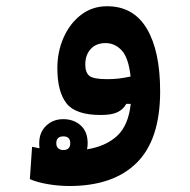

<svg xmlns="http://www.w3.org/2000/svg" viewBox="-20 -374 626 631"><path d="M208 237.3Q173.3 237.3 138.4 231.4Q103.5 225.6 78.1 214.8L85.4 108.4Q99.1 111.3 109.9 113.3Q108.9 105.5 108.9 96.7Q108.9 61 131.6 39.3Q154.3 17.6 188 17.6Q222.2 17.6 245.1 38.1Q268.1 58.6 268.1 96.7Q268.1 106.9 266.1 116.7Q327.6 106.9 364.7 72.8Q401.9 38.6 409.7 -32.7H395Q385.7 -15.1 366.7 -5.6Q347.7 3.9 311 3.9Q228 3.9 198.2 -34.7Q168.5 -73.2 168.5 -149.9Q168.5 -204.1 189 -250.5Q209.5 -296.9 246.3 -325.2Q283.2 -353.5 332 -353.5Q418.5 -353.5 462.4 -280Q506.3 -206.5 506.3 -73.7Q506.3 84.5 429.4 160.9Q352.5 237.3 208 237.3ZM409.2 -122.6Q402.3 -184.6 379.9 -208.5Q357.4 -232.4 327.1 -232.4Q295.9 -232.4 278.1 -212.9Q260.3 -193.4 260.3 -162.1Q260.3 -135.3 273.9 -124.5Q287.6 -113.8 332.5 -113.8Q353.5 -113.8 371.3 -116Q389.2 -118.2 409.2 -122.6ZM188 119.1Q210.9 119.1 210.9 96.7Q210.9 74.2 188.5 74.2Q165 74.2 165 96.7Q165 108.4 171.9 113.8Q178.7 119.1 188 119.1Z"/></svg>

Font: CaskaydiaCove NF SemiBold
Style: Regular
Weight: 600
Designer: Aaron Bell
Foundry: Saja Typeworks
Version: Version 2111.001; VTT 6.35;Nerd Fonts 3.2.1